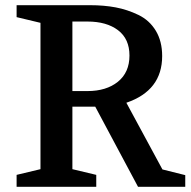

<svg xmlns="http://www.w3.org/2000/svg" viewBox="-20 -720 737 740"><path d="M44 0V-46L136 -68V-632L44 -654V-700H327Q381 -700 426 -691.5Q471 -683 513.5 -662.5Q556 -642 580.5 -601.5Q605 -561 605 -504Q605 -371 467 -324L606 -67L694 -45V0H512L347 -309H259V-68L351 -46V0ZM259 -369H317Q390 -369 434.5 -405Q479 -441 479 -506Q479 -570 435 -603.5Q391 -637 317 -637H259Z"/></svg>

Font: Volkhov
Style: Regular
Weight: 400
Designer: Cyreal (www.cyreal.org)
Foundry: Cyreal (www.cyreal.org)
Version: Version 1.010